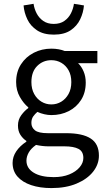

<svg xmlns="http://www.w3.org/2000/svg" viewBox="-20 -750 544 994"><path d="M246.3 223.7Q186.8 223.7 141.3 208.4Q95.8 193 70.5 164.1Q45.2 135.2 45.2 93.4Q45.2 61.7 64.1 33.5Q83.1 5.3 116.4 -16.5V-20.5Q98.1 -32.6 85.5 -52.2Q73 -71.7 73 -100.2Q73 -130.6 90.4 -154.1Q107.8 -177.5 126.4 -190.4V-194.4Q102.6 -213.7 83 -247.8Q63.5 -281.9 63.5 -324.9Q63.5 -378.1 88.6 -417Q113.7 -455.9 155.2 -477Q196.6 -498.1 245.9 -498.1Q266.3 -498.1 283.9 -494.8Q301.6 -491.5 314.5 -486.1H484.1V-422.8H384.3Q401.8 -406.2 412.8 -380.2Q423.9 -354.2 423.9 -322.7Q423.9 -270.7 400 -232.9Q376.2 -195.2 335.9 -174.7Q295.6 -154.2 245.9 -154.2Q228.2 -154.2 209.3 -158.6Q190.5 -162.9 173.5 -170.7Q160.8 -159.9 151.6 -146.8Q142.5 -133.7 142.5 -113.2Q142.5 -90.3 160.9 -75.4Q179.3 -60.5 227.7 -60.5H322.3Q407.4 -60.5 449.7 -32.8Q492.1 -5.2 492.1 55.6Q492.1 100.8 462 138.9Q431.8 177.1 376.6 200.4Q321.4 223.7 246.3 223.7ZM245.9 -209.4Q273.9 -209.4 297.3 -223.6Q320.6 -237.7 334.9 -263.6Q349.2 -289.6 349.2 -324.9Q349.2 -360.6 335.2 -385.7Q321.3 -410.8 297.9 -424.6Q274.5 -438.4 245.9 -438.4Q202.9 -438.4 172.8 -408.7Q142.6 -378.9 142.6 -324.9Q142.6 -289.6 156.9 -263.6Q171.1 -237.7 194.5 -223.6Q217.9 -209.4 245.9 -209.4ZM257.9 167Q304.2 167 338.5 153Q372.9 138.9 392.2 116.1Q411.5 93.3 411.5 67.9Q411.5 34 386.4 20.8Q361.3 7.6 313.5 7.6H229.7Q216.1 7.6 199.6 5.8Q183.2 3.9 166.5 0.3Q140.4 18.8 128.7 39.7Q116.9 60.7 116.9 81.8Q116.9 121 154.5 144Q192.1 167 257.9 167ZM258.3 -570.7Q205.4 -570.7 171.6 -593.1Q137.8 -615.5 121.4 -650.3Q104.9 -685 102 -721.9L153.8 -730.3Q157.4 -704.6 169.7 -680.7Q182.1 -656.8 204.1 -641.5Q226.1 -626.2 258.3 -626.2Q291.2 -626.2 313 -641.5Q334.9 -656.8 347.1 -680.7Q359.2 -704.6 362.8 -730.3L414.6 -721.9Q411.7 -685 395.2 -650.3Q378.8 -615.5 345.5 -593.1Q312.2 -570.7 258.3 -570.7Z"/></svg>

Font: Source Sans 3 Variable
Style: Regular
Weight: 200
Designer: Paul D. Hunt
Foundry: Adobe Systems Incorporated
Version: Version 3.026